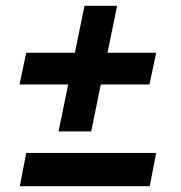

<svg xmlns="http://www.w3.org/2000/svg" viewBox="-20 -638 620 659"><path d="M181 -187 214 -348H47L70 -457H237L270 -618H382L349 -457H516L493 -348H326L293 -187ZM48 1 70 -113H516L494 1Z"/></svg>

Font: TypoPRO Montserrat Alternates
Style: Bold Italic
Weight: 700
Italic angle: -11.3°
Designer: Julieta Ulanovsky
Foundry: Julieta Ulanovsky
Version: Version 6.001